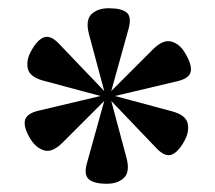

<svg xmlns="http://www.w3.org/2000/svg" viewBox="-20 -825 523 466"><path d="M239 -379Q208 -379 195.5 -390Q183 -401 191 -429L233 -580L132 -479Q107 -454 87 -460Q67 -466 53 -489Q37 -516 40.5 -532.5Q44 -549 72 -556L224 -592L86 -629Q52 -638 47.5 -658.5Q43 -679 56 -702Q71 -729 87 -734.5Q103 -740 123 -719L233 -604L196 -742Q187 -776 202 -790.5Q217 -805 244 -805Q275 -805 287.5 -794.5Q300 -784 292 -755L250 -604L351 -705Q376 -730 396.5 -724Q417 -718 430 -695Q446 -668 443 -651.5Q440 -635 411 -628L259 -592L397 -555Q431 -546 435.5 -525.5Q440 -505 427 -482Q412 -455 396 -449.5Q380 -444 360 -465L250 -580L287 -442Q296 -408 281 -393.5Q266 -379 239 -379Z"/></svg>

Font: Literata 72pt Black
Style: Regular
Weight: 900
Designer: Latin by Veronika Burian and Jose Scaglione. Greek by Irene Vlachou. Cyrillic by Vera Evstafieva.
Foundry: TypeTogether
Version: Version 3.002